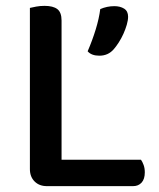

<svg xmlns="http://www.w3.org/2000/svg" viewBox="-20 -634 544 655"><path d="M140 1Q114 1 98 -15Q82 -31 82 -57V-607Q90 -609 103.5 -611.5Q117 -614 132 -614Q161 -614 175.5 -603Q190 -592 190 -564V-89H461Q466 -82 470 -71Q474 -60 474 -46Q474 -23 463 -11Q452 1 434 1ZM368 -466Q349 -444 319 -444Q292 -444 279 -459Q295 -496 306.5 -533.5Q318 -571 322 -603Q345 -613 370 -613Q390 -613 403.5 -604.5Q417 -596 417 -577Q417 -565 412.5 -549.5Q408 -534 401 -518.5Q394 -503 385 -489Q376 -475 368 -466Z"/></svg>

Font: Baloo Bhai 2 Medium
Style: Regular
Weight: 500
Designer: Supriya Tembe, Noopur Datye and Ek Type
Foundry: Ek Type
Version: Version 1.640;PS 1.000;hotconv 16.6.51;makeotf.lib2.5.65220;